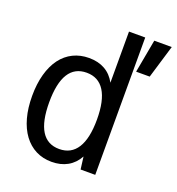

<svg xmlns="http://www.w3.org/2000/svg" viewBox="-139 -872 918 998"><g transform="rotate(20 320.5 -373.0)"><path d="M585.4 -576.7 640.6 -760.3H543.9L510.3 -576.7ZM404.3 -68.8 413.1 0H494.1V-759.8H404.3V-477.1Q382.3 -518.1 345.2 -539.1Q308.1 -560.1 257.3 -560.1Q209 -560.1 169.7 -540.8Q130.4 -521.5 102.5 -484.4Q74.7 -446.8 60.1 -393.6Q45.4 -340.3 45.4 -273.9Q45.4 -207 60.1 -153.8Q74.7 -100.6 102.5 -63Q130.4 -25.4 169.4 -5.6Q208.5 14.2 256.8 14.2Q307.1 14.2 344.5 -6.8Q381.8 -27.8 404.3 -68.8ZM140.1 -272.9Q140.1 -483.9 271.5 -483.9Q336.9 -483.9 370.6 -430.7Q404.3 -377.4 404.3 -272.9Q404.3 -168.5 370.6 -115.2Q336.9 -62 271.5 -62Q140.1 -62 140.1 -272.9Z"/></g></svg>

Font: Hack Dev
Style: Regular
Weight: 400
Designer: Christopher Simpkins
Foundry: Christopher Simpkins
Version: Version 2.0315